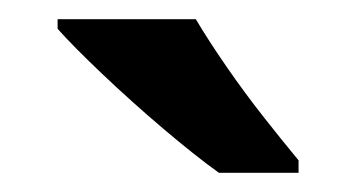

<svg xmlns="http://www.w3.org/2000/svg" viewBox="-20 -786 371 200"><path d="M184 -766Q197 -744 216 -716.5Q235 -689 255.5 -663Q276 -637 291 -619V-606H208Q183 -624 150 -652Q117 -680 86.5 -709Q56 -738 40 -756V-766Z"/></svg>

Font: Noto Sans Sinhala UI SemiBold
Style: Regular
Weight: 600
Designer: Jelle Bosma - Monotype Design Team
Foundry: Monotype Imaging Inc.
Version: Version 2.006; ttfautohint (v1.8.4.7-5d5b)